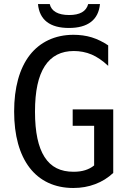

<svg xmlns="http://www.w3.org/2000/svg" viewBox="-20 -914 642 948"><path d="M320.3 -775.9C414.1 -775.9 466.3 -816.4 473.6 -894H415.5C405.8 -857.4 374 -839.8 321.3 -839.8C266.6 -839.8 233.4 -858.9 225.6 -894H167.5C174.8 -815.9 226.6 -775.9 320.3 -775.9ZM341.8 14.2C381.3 14.2 417 7.8 450.2 -4.9C483.9 -17.6 512.7 -35.6 539.1 -60.1V-374H338.9V-293H444.8V-97.2C431.2 -85.9 416 -78.6 400.4 -73.7C384.8 -68.8 366.2 -65.9 343.3 -65.9C279.3 -65.9 231.9 -88.4 199.7 -139.2C168.9 -187.5 152.8 -260.7 152.8 -362.8C152.8 -464.4 168.9 -538.1 201.2 -587.9C233.9 -638.2 282.2 -662.1 344.7 -662.1C374 -662.1 404.8 -656.7 433.1 -644.5C458 -633.8 486.3 -615.2 514.2 -588.9V-689.9C490.7 -706.1 461.4 -720.7 433.1 -729.5C404.8 -738.3 373 -742.2 342.8 -742.2C250.5 -742.2 176.8 -705.6 127.4 -642.6C75.7 -576.2 49.8 -480.5 49.8 -363.3C49.8 -246.1 75.7 -151.4 126.5 -85.4C176.3 -21 249.5 14.2 341.8 14.2Z"/></svg>

Font: Hack
Style: Regular
Weight: 400
Monospace: yes
Designer: Christopher Simpkins
Foundry: Christopher Simpkins
Version: Version 2.010